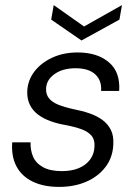

<svg xmlns="http://www.w3.org/2000/svg" viewBox="-20 -722 537 754"><path d="M212 12Q151 12 108 -9Q65 -30 44.5 -69Q24 -108 28 -163H100Q99 -132 110 -106.5Q121 -81 149 -65.5Q177 -50 223 -50Q261 -50 289 -61.5Q317 -73 333.5 -95Q350 -117 351 -146Q353 -173 339.5 -189Q326 -205 300 -214.5Q274 -224 237 -231Q207 -236 179 -246Q151 -256 130 -271.5Q109 -287 97.5 -310Q86 -333 87 -364Q89 -407 115 -441Q141 -475 185 -495.5Q229 -516 285 -516Q362 -516 407.5 -477.5Q453 -439 448 -365H377Q380 -406 354 -430Q328 -454 277 -454Q226 -454 194 -431Q162 -408 161 -374Q160 -352 172 -336.5Q184 -321 208.5 -311Q233 -301 270 -293Q302 -287 331 -277Q360 -267 381.5 -251.5Q403 -236 415 -212.5Q427 -189 425 -155Q423 -104 394.5 -66.5Q366 -29 319 -8.5Q272 12 212 12ZM459 -702 449 -645 300 -563 181 -645 191 -702 310 -618Z"/></svg>

Font: DM Sans Light
Style: Italic
Weight: 300
Italic angle: -10°
Designer: Colophon Foundry, Jonny Pinhorn
Foundry: Colophon Foundry
Version: Version 4.004;gftools[0.9.30]